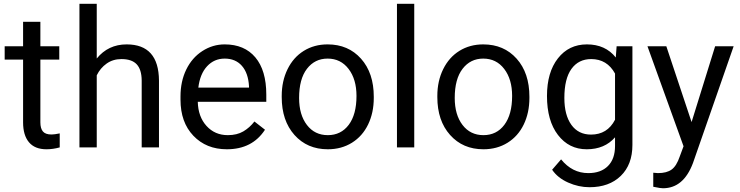

<svg xmlns="http://www.w3.org/2000/svg" viewBox="-20 -770 3865 1003"><path d="M190.9 -656.2V-528.3H289.6V-458.5H190.9V-130.9Q190.9 -99.1 204.1 -83.3Q217.3 -67.4 249 -67.4Q264.6 -67.4 292 -73.2V0Q256.3 9.8 222.7 9.8Q162.1 9.8 131.3 -26.9Q100.6 -63.5 100.6 -130.9V-458.5H4.4V-528.3H100.6V-656.2Z M485.4 -464.4Q545.4 -538.1 641.6 -538.1Q809.1 -538.1 810.5 -349.1V0H720.2V-349.6Q719.7 -406.7 694.1 -434.1Q668.5 -461.4 614.3 -461.4Q570.3 -461.4 537.1 -438Q503.9 -414.6 485.4 -376.5V0H395V-750H485.4Z M1165 9.8Q1057.6 9.8 990.2 -60.8Q922.9 -131.3 922.9 -249.5V-266.1Q922.9 -344.7 952.9 -406.5Q982.9 -468.3 1036.9 -503.2Q1090.8 -538.1 1153.8 -538.1Q1256.8 -538.1 1314 -470.2Q1371.1 -402.3 1371.1 -275.9V-238.3H1013.2Q1015.1 -160.2 1058.8 -112.1Q1102.5 -64 1169.9 -64Q1217.8 -64 1251 -83.5Q1284.2 -103 1309.1 -135.3L1364.3 -92.3Q1297.9 9.8 1165 9.8ZM1153.8 -463.9Q1099.1 -463.9 1062 -424.1Q1024.9 -384.3 1016.1 -312.5H1280.8V-319.3Q1276.9 -388.2 1243.7 -426Q1210.4 -463.9 1153.8 -463.9Z M1451.7 -269Q1451.7 -346.7 1482.2 -408.7Q1512.7 -470.7 1567.1 -504.4Q1621.6 -538.1 1691.4 -538.1Q1799.3 -538.1 1866 -463.4Q1932.6 -388.7 1932.6 -264.6V-258.3Q1932.6 -181.2 1903.1 -119.9Q1873.5 -58.6 1818.6 -24.4Q1763.7 9.8 1692.4 9.8Q1585 9.8 1518.3 -64.9Q1451.7 -139.6 1451.7 -262.7ZM1542.5 -258.3Q1542.5 -170.4 1583.3 -117.2Q1624 -64 1692.4 -64Q1761.2 -64 1801.8 -117.9Q1842.3 -171.9 1842.3 -269Q1842.3 -356 1801 -409.9Q1759.8 -463.9 1691.4 -463.9Q1624.5 -463.9 1583.5 -410.6Q1542.5 -357.4 1542.5 -258.3Z M2144 0H2053.7V-750H2144Z M2264.6 -269Q2264.6 -346.7 2295.2 -408.7Q2325.7 -470.7 2380.1 -504.4Q2434.6 -538.1 2504.4 -538.1Q2612.3 -538.1 2679 -463.4Q2745.6 -388.7 2745.6 -264.6V-258.3Q2745.6 -181.2 2716.1 -119.9Q2686.5 -58.6 2631.6 -24.4Q2576.7 9.8 2505.4 9.8Q2397.9 9.8 2331.3 -64.9Q2264.6 -139.6 2264.6 -262.7ZM2355.5 -258.3Q2355.5 -170.4 2396.2 -117.2Q2437 -64 2505.4 -64Q2574.2 -64 2614.7 -117.9Q2655.3 -171.9 2655.3 -269Q2655.3 -356 2614 -409.9Q2572.8 -463.9 2504.4 -463.9Q2437.5 -463.9 2396.5 -410.6Q2355.5 -357.4 2355.5 -258.3Z M2837.4 -268.6Q2837.4 -392.1 2894.5 -465.1Q2951.7 -538.1 3045.9 -538.1Q3142.6 -538.1 3196.8 -469.7L3201.2 -528.3H3283.7V-12.7Q3283.7 89.8 3222.9 148.9Q3162.1 208 3059.6 208Q3002.4 208 2947.8 183.6Q2893.1 159.2 2864.3 116.7L2911.1 62.5Q2969.2 134.3 3053.2 134.3Q3119.1 134.3 3156 97.2Q3192.9 60.1 3192.9 -7.3V-52.7Q3138.7 9.8 3044.9 9.8Q2952.1 9.8 2894.8 -64.9Q2837.4 -139.6 2837.4 -268.6ZM2928.2 -258.3Q2928.2 -168.9 2964.8 -117.9Q3001.5 -66.9 3067.4 -66.9Q3152.8 -66.9 3192.9 -144.5V-385.7Q3151.4 -461.4 3068.4 -461.4Q3002.4 -461.4 2965.3 -410.2Q2928.2 -358.9 2928.2 -258.3Z M3592.8 -132.3 3715.8 -528.3H3812.5L3600.1 81.5Q3550.8 213.4 3443.4 213.4L3426.3 211.9L3392.6 205.6V132.3L3417 134.3Q3462.9 134.3 3488.5 115.7Q3514.2 97.2 3530.8 47.9L3550.8 -5.9L3362.3 -528.3H3460.9Z"/></svg>

Font: Roboto
Style: Regular
Weight: 400
Designer: Google
Version: Version 2.134; 2016; ttfautohint (v1.6)